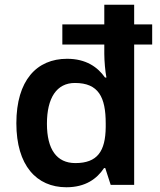

<svg xmlns="http://www.w3.org/2000/svg" viewBox="-20 -831 677 810"><path d="M260 -41C341 -41 389 -77 419 -122H424L447 -51H546V-643H622V-728H546V-811H420V-728H243V-643H420V-604C420 -575 424 -528 429 -504H423C392 -548 343 -583 263 -583C135 -583 49 -492 49 -311C49 -133 134 -41 260 -41ZM298 -143C219 -143 178 -201 178 -309C178 -418 219 -481 296 -481C396 -481 426 -421 426 -310V-295C425 -193 391 -143 298 -143Z"/></svg>

Font: Noto Sans Tamil UI SemiBold
Style: Regular
Weight: 600
Designer: Jelle Bosma - Monotype Design Team
Foundry: Monotype Imaging Inc.
Version: Version 2.004